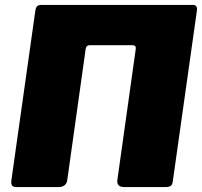

<svg xmlns="http://www.w3.org/2000/svg" viewBox="-20 -762 822 782"><path d="M519 -578H347Q331 -578 329 -563L254 -29Q250 0 217 0H50Q34 0 29.5 -6Q25 -12 26 -25L124 -719Q127 -742 146 -742H766Q785 -742 782 -719L684 -25Q683 -12 676.5 -6Q670 0 654 0H487Q454 0 458 -29L533 -563Q535 -578 519 -578Z"/></svg>

Font: Libre Franklin Black
Style: Italic
Weight: 900
Italic angle: -8°
Designer: Pablo Impallari, Rodrigo Fuenzalida, Nhung Nguyen
Foundry: Impallari Type
Version: Version 3.000